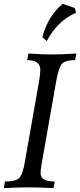

<svg xmlns="http://www.w3.org/2000/svg" viewBox="-46 -969 414 989"><path d="M230 0Q149.9 -3.9 103 -3.9Q48.3 -3.9 -26.4 0L-20.5 -34.2Q42 -34.2 57.1 -56.9Q72.3 -79.6 81.1 -129.9L155.3 -550.8Q161.6 -587.4 161.6 -609.4Q161.6 -659.2 94.2 -659.2L100.6 -693.4Q164.1 -688.5 223.6 -688.5Q275.9 -688.5 347.2 -693.4L340.8 -659.2Q281.2 -659.2 267.3 -632.3Q253.4 -605.5 243.7 -551.8L168.9 -127Q163.1 -95.7 163.1 -76.2Q163.1 -34.2 235.8 -34.2ZM194.8 -757.3 172.4 -777.8Q200.7 -886.2 276.9 -949.2L339.8 -927.2L345.7 -903.3Q249.5 -861.8 194.8 -757.3Z"/></svg>

Font: Kelvinch
Style: Italic
Weight: 400
Italic angle: -10°
Designer: Paul James Miller
Foundry: High-Logic / Made with FontCreator
Version: Version 3.40;July 22, 2017;FontCreator 11.0.0.2388 64-bit